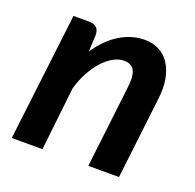

<svg xmlns="http://www.w3.org/2000/svg" viewBox="-98 -623 738 726"><g transform="rotate(20 270.5 -260.5)"><path d="M182.5 -407Q221.5 -464.5 269 -492.8Q316.5 -521 367 -521Q399 -521 424.5 -508Q450 -495 466.5 -470.2Q483 -445.5 489.8 -409.2Q496.5 -373 490.5 -326.5L452 0H328.5L367 -326.5Q373.5 -376.5 362 -398.2Q350.5 -420 320 -420Q299.5 -420 278 -408.2Q256.5 -396.5 236.5 -374.8Q216.5 -353 199.8 -322.8Q183 -292.5 172.5 -255L144 0H20.5L82 -513.5H144.5Q164 -513.5 174.8 -504Q185.5 -494.5 185.5 -473.5Z"/></g></svg>

Font: Lato 2
Style: Bold Italic
Weight: 700
Italic angle: -7°
Designer: Lukasz Dziedzic with Adam Twardoch and Botio Nikoltchev
Foundry: tyPoland Lukasz Dziedzic
Version: Version 2.015; 2015-08-06; http://www.latofonts.com/